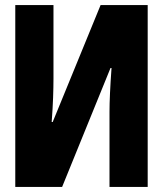

<svg xmlns="http://www.w3.org/2000/svg" viewBox="-20 -734 640 754"><path d="M40 0V-714H190V-424Q190 -392 188.5 -350.5Q187 -309 183 -255H187L375 -714H560V0H410V-294Q410 -325 412 -368.5Q414 -412 418 -467H414L224 0Z"/></svg>

Font: Noto Sans Mono Black
Style: Regular
Weight: 900
Designer: Monotype Design Team
Foundry: Monotype Imaging Inc.
Version: Version 2.014